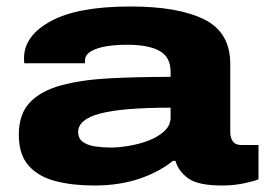

<svg xmlns="http://www.w3.org/2000/svg" viewBox="-20 -560 817 592"><path d="M270 12Q204 12 151.5 -1.5Q99 -15 68.5 -49Q38 -83 38 -145Q38 -208 72 -244Q106 -280 169 -297Q232 -314 317.5 -318.5Q403 -323 506 -323V-339Q506 -384 472 -403Q438 -422 372 -422Q339 -422 309.5 -417.5Q280 -413 261 -402Q242 -391 242 -373V-365H55Q54 -372 54 -380Q54 -450 137 -495Q220 -540 382 -540Q530 -540 610 -500Q690 -460 690 -363V-152Q690 -135 698 -124Q706 -113 723 -113H777V-7Q762 -1 731 5.5Q700 12 665 12Q591 12 560.5 -10Q530 -32 521 -64H513Q470 -29 408.5 -8.5Q347 12 270 12ZM322 -105Q344 -105 375.5 -110Q407 -115 436.5 -126Q466 -137 486 -155Q506 -173 506 -198V-228Q357 -228 289 -210Q221 -192 221 -153Q221 -133 235.5 -122.5Q250 -112 273.5 -108.5Q297 -105 322 -105Z"/></svg>

Font: Archivo Expanded ExtraBold
Style: Regular
Weight: 800
Width: 7
Designer: Hector Gatti
Foundry: Omnibus-Type
Version: Version 2.001; ttfautohint (v1.8.3)